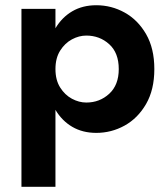

<svg xmlns="http://www.w3.org/2000/svg" viewBox="-20 -494 642 734"><path d="M434 -230Q434 -169 397.5 -135.5Q361 -102 310 -102Q282 -102 255 -116.5Q228 -131 210 -159.5Q192 -188 192 -230Q192 -272 210 -300.5Q228 -329 255 -343.5Q282 -358 310 -358Q361 -358 397.5 -325Q434 -292 434 -230ZM570 -230Q570 -309 538.5 -363.5Q507 -418 456.5 -446Q406 -474 348 -474Q296 -474 256.5 -451Q217 -428 192 -386V-460H62V220H192V-74Q217 -32 256.5 -9Q296 14 348 14Q406 14 456.5 -14Q507 -42 538.5 -96.5Q570 -151 570 -230Z"/></svg>

Font: Jost-600-Semi-PL
Style: Regular
Weight: 600
Version: Version 3.300; ttfautohint (v0.97) -l 8 -r 50 -G 200 -x 14 -